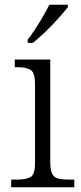

<svg xmlns="http://www.w3.org/2000/svg" viewBox="-20 -786 342 806"><path d="M27 0V-32H47Q90 -32 108.5 -43Q127 -54 127 -102V-433Q127 -481 108.5 -492.5Q90 -504 52 -504H42V-536H191V-105Q191 -72 199 -56.5Q207 -41 224.5 -36.5Q242 -32 272 -32H292V0ZM96 -619Q111 -638 128 -664Q145 -690 160.5 -717Q176 -744 187 -766H265V-756Q252 -739 226 -710Q200 -681 170.5 -652.5Q141 -624 118 -606H96Z"/></svg>

Font: Noto Serif Malayalam Light
Style: Regular
Weight: 300
Designer: Indian type Foundry, Jelle Bosma, Monotype Design Team
Foundry: Monotype Imaging Inc.
Version: Version 2.104; ttfautohint (v1.8.4.7-5d5b)